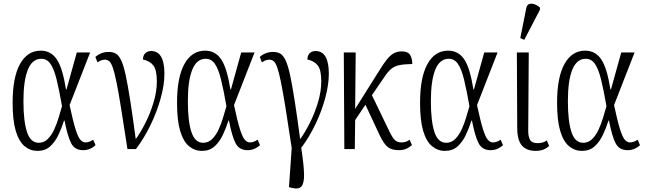

<svg xmlns="http://www.w3.org/2000/svg" viewBox="-20 -827 3584 1065"><path d="M188 10Q148 10 116.5 -16Q85 -42 67.5 -100.5Q50 -159 50 -257Q50 -398 91 -472Q132 -546 206 -546Q262 -546 294.5 -498.5Q327 -451 346 -331H349L406 -536H480L366 -244Q385 -155 399 -110.5Q413 -66 426 -51.5Q439 -37 454 -37Q475 -37 497 -52L510 -22Q480 6 441 6Q395 6 375 -32Q355 -70 338 -158H335Q322 -116 303.5 -77.5Q285 -39 257.5 -14.5Q230 10 188 10ZM195 -35Q224 -35 245 -56Q266 -77 280.5 -108.5Q295 -140 305.5 -175Q316 -210 324 -238Q308 -330 293.5 -388Q279 -446 259.5 -473.5Q240 -501 209 -501Q159 -501 134.5 -440.5Q110 -380 110 -266Q110 -156 129.5 -95.5Q149 -35 195 -35Z M687 0Q666 -137 651.5 -227.5Q637 -318 626 -372Q615 -426 605.5 -452.5Q596 -479 585.5 -487.5Q575 -496 562 -496Q554 -496 543.5 -493Q533 -490 521 -481L509 -511Q523 -524 542 -531.5Q561 -539 583 -539Q607 -539 623.5 -529Q640 -519 653 -490.5Q666 -462 677.5 -408.5Q689 -355 702.5 -268.5Q716 -182 733 -55Q759 -91 786 -144Q813 -197 831.5 -258Q850 -319 850 -376Q850 -439 830.5 -464Q811 -489 773 -497Q773 -519 785.5 -531.5Q798 -544 818 -544Q892 -544 892 -418Q892 -357 871.5 -282.5Q851 -208 815.5 -134.5Q780 -61 734 0Z M1100 10Q1060 10 1028.5 -16Q997 -42 979.5 -100.5Q962 -159 962 -257Q962 -398 1003 -472Q1044 -546 1118 -546Q1174 -546 1206.5 -498.5Q1239 -451 1258 -331H1261L1318 -536H1392L1278 -244Q1297 -155 1311 -110.5Q1325 -66 1338 -51.5Q1351 -37 1366 -37Q1387 -37 1409 -52L1422 -22Q1392 6 1353 6Q1307 6 1287 -32Q1267 -70 1250 -158H1247Q1234 -116 1215.5 -77.5Q1197 -39 1169.5 -14.5Q1142 10 1100 10ZM1107 -35Q1136 -35 1157 -56Q1178 -77 1192.5 -108.5Q1207 -140 1217.5 -175Q1228 -210 1236 -238Q1220 -330 1205.5 -388Q1191 -446 1171.5 -473.5Q1152 -501 1121 -501Q1071 -501 1046.5 -440.5Q1022 -380 1022 -266Q1022 -156 1041.5 -95.5Q1061 -35 1107 -35Z M1598 215 1583 211 1598 -6Q1578 -141 1563.5 -230.5Q1549 -320 1538 -373.5Q1527 -427 1517.5 -453.5Q1508 -480 1497.5 -488Q1487 -496 1474 -496Q1466 -496 1455.5 -493Q1445 -490 1433 -481L1421 -511Q1435 -524 1454 -531.5Q1473 -539 1495 -539Q1519 -539 1535.5 -529Q1552 -519 1565 -490.5Q1578 -462 1589.5 -408.5Q1601 -355 1614.5 -268.5Q1628 -182 1645 -55Q1671 -91 1698 -144Q1725 -197 1743.5 -258Q1762 -319 1762 -376Q1762 -439 1742.5 -464Q1723 -489 1685 -497Q1685 -519 1697.5 -531.5Q1710 -544 1730 -544Q1804 -544 1804 -418Q1804 -358 1784.5 -285Q1765 -212 1730.5 -139.5Q1696 -67 1651 -7Q1665 85 1666.5 136.5Q1668 188 1652.5 206.5Q1637 225 1598 215Z M1890 0 1887 -536H1953L1950 -223L2081 -431Q2106 -472 2125 -496Q2144 -520 2163.5 -531Q2183 -542 2208 -542Q2243 -542 2255 -522Q2267 -502 2267 -472Q2221 -471 2194.5 -465.5Q2168 -460 2149 -444Q2130 -428 2108 -394L2043 -299L2139 -100Q2157 -62 2171 -49.5Q2185 -37 2207 -37Q2222 -37 2232.5 -41Q2243 -45 2252 -52L2265 -22Q2252 -10 2234 -2Q2216 6 2192 6Q2151 6 2129 -13Q2107 -32 2086 -77L2007 -246L1950 -161L1948 0Z M2448 10Q2408 10 2376.5 -16Q2345 -42 2327.5 -100.5Q2310 -159 2310 -257Q2310 -398 2351 -472Q2392 -546 2466 -546Q2522 -546 2554.5 -498.5Q2587 -451 2606 -331H2609L2666 -536H2740L2626 -244Q2645 -155 2659 -110.5Q2673 -66 2686 -51.5Q2699 -37 2714 -37Q2735 -37 2757 -52L2770 -22Q2740 6 2701 6Q2655 6 2635 -32Q2615 -70 2598 -158H2595Q2582 -116 2563.5 -77.5Q2545 -39 2517.5 -14.5Q2490 10 2448 10ZM2455 -35Q2484 -35 2505 -56Q2526 -77 2540.5 -108.5Q2555 -140 2565.5 -175Q2576 -210 2584 -238Q2568 -330 2553.5 -388Q2539 -446 2519.5 -473.5Q2500 -501 2469 -501Q2419 -501 2394.5 -440.5Q2370 -380 2370 -266Q2370 -156 2389.5 -95.5Q2409 -35 2455 -35Z M2952 10Q2902 10 2876 -18.5Q2850 -47 2849 -113L2847 -536H2913L2910 -109Q2909 -70 2920 -51.5Q2931 -33 2961 -33Q2975 -33 2987.5 -36Q3000 -39 3013 -48L3026 -18Q2998 10 2952 10ZM2888 -606 2866 -616 2899 -781Q2903 -801 2916 -805Q2929 -809 2945.5 -803Q2962 -797 2975 -785V-773Z M3208 10Q3168 10 3136.5 -16Q3105 -42 3087.5 -100.5Q3070 -159 3070 -257Q3070 -398 3111 -472Q3152 -546 3226 -546Q3282 -546 3314.5 -498.5Q3347 -451 3366 -331H3369L3426 -536H3500L3386 -244Q3405 -155 3419 -110.5Q3433 -66 3446 -51.5Q3459 -37 3474 -37Q3495 -37 3517 -52L3530 -22Q3500 6 3461 6Q3415 6 3395 -32Q3375 -70 3358 -158H3355Q3342 -116 3323.5 -77.5Q3305 -39 3277.5 -14.5Q3250 10 3208 10ZM3215 -35Q3244 -35 3265 -56Q3286 -77 3300.5 -108.5Q3315 -140 3325.5 -175Q3336 -210 3344 -238Q3328 -330 3313.5 -388Q3299 -446 3279.5 -473.5Q3260 -501 3229 -501Q3179 -501 3154.5 -440.5Q3130 -380 3130 -266Q3130 -156 3149.5 -95.5Q3169 -35 3215 -35Z"/></svg>

Font: Noto Serif ExtraCondensed Light
Style: Regular
Weight: 300
Width: 2
Designer: Monotype Design Team
Foundry: Monotype Imaging Inc.
Version: Version 2.014; ttfautohint (v1.8.4.7-5d5b)